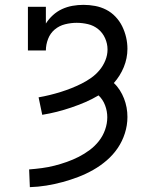

<svg xmlns="http://www.w3.org/2000/svg" viewBox="-20 -548 640 791"><path d="M103 223 100 150Q126 148 152.5 144.5Q179 141 204.5 134.5Q230 128 255.5 119Q281 110 304.5 98Q328 86 349.5 70Q371 54 387.5 33Q404 12 413 -13.5Q422 -39 422 -65Q422 -90 413 -114Q404 -138 386 -155Q359 -139 331 -127Q303 -115 273.5 -105Q244 -95 214.5 -87.5Q185 -80 154 -75L139 -147Q162 -151 184.5 -156.5Q207 -162 229.5 -169Q252 -176 273.5 -184.5Q295 -193 316 -203.5Q337 -214 356 -227.5Q375 -241 390 -259Q405 -277 414 -299Q423 -321 423 -344Q423 -368 413 -390.5Q403 -413 384.5 -428Q366 -443 342.5 -448.5Q319 -454 296 -454Q272 -454 248 -448Q224 -442 205.5 -426.5Q187 -411 178 -387.5Q169 -364 169 -340H95V-520H169V-451Q181 -470 198 -485.5Q215 -501 235.5 -510.5Q256 -520 278.5 -524Q301 -528 324 -528Q348 -528 372 -523.5Q396 -519 417.5 -508Q439 -497 456 -479Q473 -461 483.5 -439.5Q494 -418 499.5 -394.5Q505 -371 505 -347Q505 -308 490 -271.5Q475 -235 449 -206Q463 -193 473.5 -176.5Q484 -160 491 -142Q498 -124 501.5 -105Q505 -86 505 -66Q505 -32 494.5 1Q484 34 465 62Q446 90 420 112.5Q394 135 364 152Q334 169 302.5 181Q271 193 238 202Q205 211 171 216.5Q137 222 103 223Z"/></svg>

Font: Iosevka HT Extended
Style: Regular
Weight: 400
Width: 7
Monospace: yes
Designer: Belleve Invis
Foundry: Belleve Invis
Version: Version 32.3.0; ttfautohint (v1.8.4)